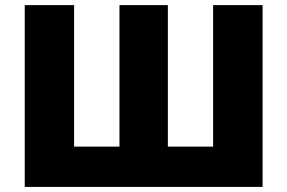

<svg xmlns="http://www.w3.org/2000/svg" viewBox="-20 -734 1128 754"><path d="M1011.2 0H77.1V-713.9H271V-158.2H449.2V-713.9H639.2V-158.2H816.9V-713.9H1011.2Z"/></svg>

Font: OpenSans-ExtraBold
Style: Regular
Weight: 800
Foundry: Ascender Corporation
Version: Version 1.10